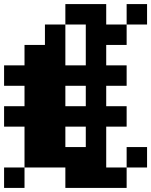

<svg xmlns="http://www.w3.org/2000/svg" viewBox="-20 -820 740 940"><path d="M500 -200H600V-300H500V-400H600V-500H500V-600H600V-700H500V-800H300V-700H400V-500H300V-700H200V-600H100V-500H0V-400H100V-300H0V-200H100V0H300V100H600V0H500ZM0 100H100V0H0ZM300 -100V-200H400V-100ZM300 -300V-400H400V-300ZM600 0H700V-100H600ZM600 -700H700V-800H600Z"/></svg>

Font: FT88 Gothique
Style: Regular
Weight: 400
Designer: Ange Degheest & Oriane Charvieux
Foundry: Velvetyne Type Foundry
Version: Version 1.000;FEAKit 1.0